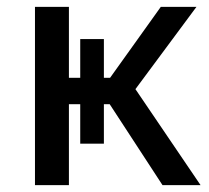

<svg xmlns="http://www.w3.org/2000/svg" viewBox="-20 -540 610 560"><path d="M283 -121V-236H300L454 0H565L375 -280L553 -520H449L301 -313H283V-426H214V-313H181V-520H82V0H181V-236H214V-121Z"/></svg>

Font: Fixel Display Medium
Style: Regular
Weight: 500
Designer: AlfaBravo + MacPaw
Foundry: Kyrylo Tkachov, Marchela Mozhyna, Serhii Makarenko, Maria Weinstein, Zakhar Kryvoshyya
Version: Version 1.211